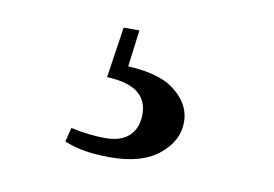

<svg xmlns="http://www.w3.org/2000/svg" viewBox="-42 -64 530 372"><g transform="rotate(10 223.5 122.0)"><path d="M160 96 175 -4H206L195 82L179 68Q253 68 287.5 94Q322 120 322 156Q322 193 288.5 220.5Q255 248 193 248Q162 248 140.5 244Q119 240 102 233L109 205Q126 209 144 211Q162 213 177 213Q208 213 224 197.5Q240 182 240 155Q240 128 221 113Q202 98 160 96Z"/></g></svg>

Font: Noto Serif JP ExtraLight
Style: Bold
Weight: 700
Version: Version 2.003-H1;hotconv 1.1.1;makeotfexe 2.6.0